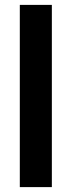

<svg xmlns="http://www.w3.org/2000/svg" viewBox="-20 -765 292 785"><path d="M61 0H192V-745H61Z"/></svg>

Font: Plus Jakarta Sans
Style: Bold
Weight: 700
Designer: Gumpita Rahayu
Foundry: Tokotype
Version: Version 2.004; ttfautohint (v1.8.3)